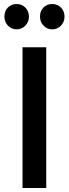

<svg xmlns="http://www.w3.org/2000/svg" viewBox="-20 -935 341 955"><path d="M63 -915Q89 -915 106.5 -897Q124 -879 124 -852Q124 -826 106 -807.5Q88 -789 63 -789Q37 -789 19.5 -807.5Q2 -826 2 -852Q2 -880 19 -897.5Q36 -915 63 -915ZM240 -915Q266 -915 283.5 -897Q301 -879 301 -852Q301 -826 283 -807.5Q265 -789 240 -789Q214 -789 196.5 -807.5Q179 -826 179 -852Q179 -880 196 -897.5Q213 -915 240 -915ZM92 -700H210V0H92Z"/></svg>

Font: Steamflix Grotesk
Style: Regular
Weight: 400
Designer: Julieta Ulanovsky
Foundry: Julieta Ulanovsky
Version: Version 4.000;PS 004.000;hotconv 1.0.88;makeotf.lib2.5.64775